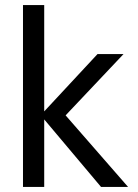

<svg xmlns="http://www.w3.org/2000/svg" viewBox="-20 -740 545 760"><path d="M380 0 141 -284 366 -526H469L212 -254L213 -314L487 0ZM71 0V-720H155V0Z"/></svg>

Font: DM Sans 9pt
Style: Regular
Weight: 400
Designer: Colophon Foundry, Jonny Pinhorn
Foundry: Colophon Foundry
Version: Version 4.004;gftools[0.9.30]